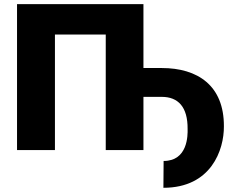

<svg xmlns="http://www.w3.org/2000/svg" viewBox="-20 -727 1178 930"><path d="M674.8 -707H62.5V0H246.1V-559.6H492.2V0H674.8V-257.8H763.7C842.8 -257.8 889.6 -209 888.7 -102.5C889.6 -71.3 889.6 52.7 772.5 52.7L771.5 182.6C1002.9 182.6 1065.4 -1 1064.5 -115.2C1065.4 -312.5 937.5 -397.5 763.7 -397.5H674.8Z"/></svg>

Font: Pretendard Black
Style: Regular
Weight: 900
Designer: Base glyphs from Inter by Rasmus Andersson; Hangeul glyphs from Noto Sans CJK(Source Han Sans) by Jang Soo-young and Kan
Foundry: Kil Hyung-jin
Version: Version 1.309;Glyphs 3.2 (3225)